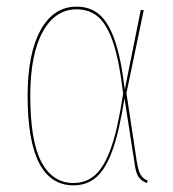

<svg xmlns="http://www.w3.org/2000/svg" viewBox="-20 -548 521 577"><path d="M355 -279 403 -518H412L360 -268L391 -63Q396 -33 403 -22Q410 -11 424 -5L421 2Q405 -4 396.5 -16Q388 -28 384 -60L354 -253Q339 -156 319 -99Q299 -42 270.5 -16.5Q242 9 201 9Q63 9 63 -260Q63 -387 102 -457.5Q141 -528 210 -528Q251 -528 278.5 -504.5Q306 -481 325 -426.5Q344 -372 355 -279ZM71 -260Q71 -124 104.5 -61Q138 2 201 2Q240 2 267.5 -23.5Q295 -49 315 -107.5Q335 -166 350 -267Q339 -362 321 -417Q303 -472 276.5 -496Q250 -520 210 -520Q146 -520 108.5 -452.5Q71 -385 71 -260Z"/></svg>

Font: Fira Sans Compressed Eight
Style: Regular
Weight: 100
Width: 1
Designer: bBox Type GmbH & Carrois Corporate GbR & Edenspiekermann AG
Foundry: bBox Type GmbH & Carrois Corporate GbR & Edenspiekermann AG
Version: Version 4.301